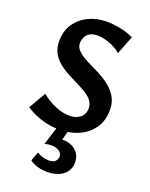

<svg xmlns="http://www.w3.org/2000/svg" viewBox="-170 -759 870 1115"><g transform="rotate(20 264.5 -201.5)"><path d="M365 -162Q365 -189 349 -209Q333 -229 306.5 -245Q280 -261 249 -276Q218 -291 186.5 -308Q155 -325 128.5 -347Q102 -369 86 -399Q70 -429 70 -470Q70 -534 100.5 -578.5Q131 -623 181.5 -647Q232 -671 293 -671Q331 -671 377 -662Q423 -653 459 -635L415 -521Q384 -548 343 -562.5Q302 -577 269 -577Q238 -577 220 -565Q202 -553 194.5 -535.5Q187 -518 187 -502Q187 -478 203 -460Q219 -442 245.5 -426.5Q272 -411 304 -396Q336 -381 367.5 -363Q399 -345 425.5 -321.5Q452 -298 468 -267.5Q484 -237 484 -195Q484 -127 451 -80.5Q418 -34 364.5 -10.5Q311 13 248 13Q183 13 128 -6Q73 -25 38 -50L99 -155Q136 -124 183 -103.5Q230 -83 275 -83Q314 -83 339.5 -104Q365 -125 365 -162ZM232 0H299L274 92L227 77Q237 69 251.5 65Q266 61 285 61Q335 61 366.5 88.5Q398 116 398 162Q398 210 361 239Q324 268 262 268Q231 268 204 260Q177 252 155 236L176 180Q190 190 210.5 196Q231 202 250 202Q278 202 290 188.5Q302 175 302 160Q302 139 282.5 126.5Q263 114 235 114Q225 114 215 115.5Q205 117 194 120Z"/></g></svg>

Font: Ysabeau
Style: Bold
Weight: 700
Designer: Christian Thalmann (Catharsis Fonts)
Version: Version 2.000;gftools[0.9.27.dev2+g8671c4b]